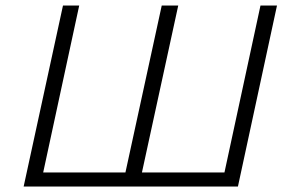

<svg xmlns="http://www.w3.org/2000/svg" viewBox="-20 -678 1040 698"><path d="M927 -658H987L845 0H66L209 -658H268L137 -51H436L568 -658H628L496 -51H796Z"/></svg>

Font: EauTest Semilight
Style: Italic
Weight: 300
Italic angle: -12°
Designer: Christian Thalmann (Catharsis Fonts)
Version: Version 0.001;PS 000.001;hotconv 1.0.88;makeotf.lib2.5.64775